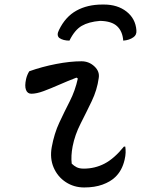

<svg xmlns="http://www.w3.org/2000/svg" viewBox="-20 -812 640 846"><path d="M421 -720Q371 -716 340 -698Q309 -680 286 -633Q258 -633 241 -645Q228 -657 240 -680Q268 -738 316.5 -765Q365 -792 431 -792H438Q498 -792 537.5 -761Q577 -730 581 -679Q583 -658 568 -648Q550 -635 523 -633Q520 -674 496 -696.5Q472 -719 421 -720ZM109 -498Q165 -518 227 -530Q289 -542 339 -542Q372 -542 396 -519.5Q420 -497 415 -468Q408 -416 384 -366Q360 -316 335 -267Q310 -218 300 -167Q292 -125 296 -91Q306 -81 318 -75Q330 -69 349 -69Q398 -69 440.5 -91Q483 -113 526 -166H532Q534 -153 533.5 -139Q533 -125 529 -108Q518 -60 487 -31Q466 -11 431.5 1.5Q397 14 351 14Q306 14 270 -9.5Q234 -33 216.5 -73.5Q199 -114 208 -164Q219 -224 241.5 -272Q264 -320 287.5 -366Q311 -412 323 -466L317 -470Q278 -455 240.5 -438.5Q203 -422 172 -410.5Q141 -399 118 -399Q101 -399 94.5 -416Q88 -433 95 -464Q99 -482 109 -498Z"/></svg>

Font: Recursive Mn Csl St
Style: Italic
Weight: 400
Italic angle: -15°
Monospace: yes
Version: Version 1.079;hotconv 1.0.112;makeotfexe 2.5.65598; ttfautoh